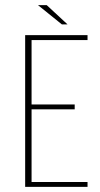

<svg xmlns="http://www.w3.org/2000/svg" viewBox="-20 -728 388 748"><path d="M78 0V-591H321V-572H103V-321H271V-302H103V-19H321V0ZM221 -633 128 -708H162L243 -633Z"/></svg>

Font: Alumni Sans SC Thin
Style: Regular
Weight: 100
Designer: Robert E. Leuschke
Foundry: Robert E. Leuschke
Version: Version 1.018